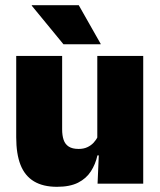

<svg xmlns="http://www.w3.org/2000/svg" viewBox="-20 -708 618 740"><path d="M42.5 -492.5H219.5V-209.5Q219.5 -186 225.2 -169Q231 -152 245 -143Q259 -134 283 -134Q302 -134 316.2 -140.5Q330.5 -147 340.8 -158Q351 -169 357 -182L384 -109H355.5Q348 -75 330.2 -47.5Q312.5 -20 281 -4Q249.5 12 199.5 12Q146 12 111 -9Q76 -30 59.2 -72.2Q42.5 -114.5 42.5 -179ZM355 -492.5H532V0H356L361.5 -126.5L355 -144.5ZM368 -539 283.5 -688H102.5V-686L224.5 -537.5H368Z"/></svg>

Font: Anek Malayalam ExtraBold
Style: Regular
Weight: 800
Version: Version 1.003